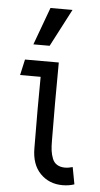

<svg xmlns="http://www.w3.org/2000/svg" viewBox="-51 -716 398 763"><g transform="rotate(5 147.5 -334.5)"><path d="M228 14.2Q174.3 14.2 139.2 -21.7Q104 -57.6 104 -123Q102.5 -290.5 104 -407.2H22L36.1 -470.2H170.9Q169.4 -301.8 170.9 -157.2Q170.9 -134.8 173.1 -118.7Q175.3 -102.5 181.2 -87.4Q187 -72.3 199.5 -64.5Q211.9 -56.6 230 -56.2Q246.1 -56.2 262.2 -61L274.9 6.8Q253.4 14.2 228 14.2ZM64 -533.2 119.1 -683.1H207L128.9 -533.2Z"/></g></svg>

Font: Kreadon
Style: Regular
Weight: 400
Designer: kohakuno
Foundry: StudioGnu
Version: Version 1.000;Glyphs 3.1.2 (3151)